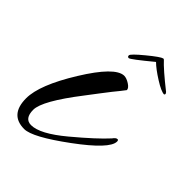

<svg xmlns="http://www.w3.org/2000/svg" viewBox="-154 -479 554 554"><g transform="rotate(45 123.0 -202.0)"><path d="M44 12Q-15 12 -15 -55Q-15 -109 44 -204.5Q103 -300 139 -301Q149 -301 161.5 -293Q174 -285 174 -277Q169 -270 162 -261.5Q155 -253 147 -243Q139 -233 125 -214.5Q111 -196 98 -179Q23 -82 23 -46Q23 -10 50 -10Q86 -10 149.5 -63Q213 -116 242 -148Q249 -158 255 -158Q259 -158 259 -152Q259 -122 168 -55Q77 12 44 12ZM176 -394Q118 -346 112.5 -346Q107 -346 107 -352Q107 -358 141 -386Q175 -414 184 -416L187 -415Q206 -394 258 -353L261 -348L259 -344Q247 -344 218.5 -362Q190 -380 176 -394Z"/></g></svg>

Font: Alex Brush
Style: Regular
Weight: 400
Designer: Robert E. Leuschke
Foundry: Robert E. Leuschke
Version: Version 1.003